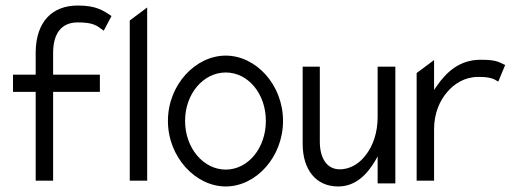

<svg xmlns="http://www.w3.org/2000/svg" viewBox="-20 -663 1882 694"><path d="M27 -331H109V-10H172V-331H341V-393H172V-471C172 -541 201 -582 261 -582C318 -582 329 -571 355 -552L383 -605C352 -626 327 -643 261 -643C169 -643 111 -585 109 -477V-393H27Z M449 -10H512V-636L449 -589Z M587 -226C587 -95 687 11 796 11C905 11 1003 -95 1003 -226C1003 -357 905 -462 796 -462C687 -462 587 -357 587 -226ZM649 -226C649 -324 715 -401 796 -401C877 -401 941 -324 941 -226C941 -128 877 -50 796 -50C715 -50 649 -128 649 -226Z M1074 -143C1074 -50 1122 11 1202 11C1267 11 1308 -34 1338 -85L1345 -98V0H1409V-422H1345V-240C1345 -183 1328 -137 1304 -105C1283 -76 1250 -51 1208 -51C1159 -51 1136 -95 1136 -151V-422H1074Z M1486 -10H1549V-196C1549 -253 1569 -299 1597 -331C1622 -360 1659 -385 1709 -385C1750 -385 1764 -379 1781 -368L1806 -428C1781 -440 1772 -447 1717 -447C1641 -447 1593 -402 1558 -351L1549 -338V-446L1486 -399Z"/></svg>

Font: Charger Sport
Style: LitNrw
Weight: 300
Designer: Jasper
Foundry: Cannot Into Space Fonts
Version: Version 1.1